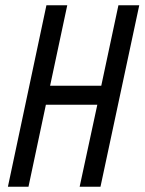

<svg xmlns="http://www.w3.org/2000/svg" viewBox="-20 -708 548 728"><path d="M10 0 156 -688H235L170 -383H364L429 -688H508L361 0H282L349 -311H154L88 0Z"/></svg>

Font: Saira Condensed
Style: Italic
Weight: 400
Width: 3
Italic angle: -12°
Designer: Hector Gatti with collaboration of the Omnibus-Type team
Foundry: Omnibus-Type
Version: Version 1.100